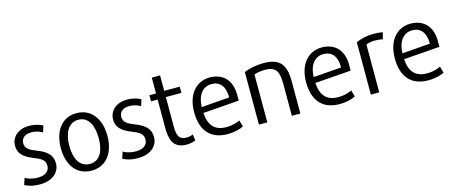

<svg xmlns="http://www.w3.org/2000/svg" viewBox="-44 -1229 4230 1791"><g transform="rotate(-15 2071.5 -333.5)"><path d="M370 -140C370 -52 295 12 179 12C104 12 55 -6 31 -21L52 -85C69 -72 113 -54 175 -54C241 -54 287 -84 287 -138C287 -193 254 -213 176 -244C86 -280 43 -323 43 -395C43 -478 110 -542 215 -542C277 -542 323 -525 348 -510C344 -496 332 -463 328 -449C310 -460 275 -478 219 -478C160 -478 123 -448 123 -399C123 -347 163 -325 229 -299C323 -263 370 -219 370 -140Z M900 -263C900 -101 818 13 675 13C531 13 450 -101 450 -263C450 -426 531 -542 674 -542C818 -542 900 -426 900 -263ZM816 -263C816 -378 777 -478 675 -478C573 -478 532 -378 532 -263C532 -147 573 -52 675 -52C777 -52 816 -147 816 -263Z M1317 -140C1317 -52 1242 12 1126 12C1051 12 1002 -6 978 -21L999 -85C1016 -72 1060 -54 1122 -54C1188 -54 1234 -84 1234 -138C1234 -193 1201 -213 1123 -244C1033 -280 990 -323 990 -395C990 -478 1057 -542 1162 -542C1224 -542 1270 -525 1295 -510C1291 -496 1279 -463 1275 -449C1257 -460 1222 -478 1166 -478C1107 -478 1070 -448 1070 -399C1070 -347 1110 -325 1176 -299C1270 -263 1317 -219 1317 -140Z M1681 -10C1664 -2 1632 8 1594 8C1457 8 1440 -96 1440 -195V-468H1376V-527H1440V-680H1520V-531H1670V-471H1520V-196C1520 -98 1535 -56 1613 -56C1635 -56 1655 -61 1672 -70Z M2168 -263 1820 -237C1827 -116 1883 -54 1992 -54C2056 -54 2100 -70 2125 -83L2143 -21C2116 -5 2058 12 1987 12C1826 12 1738 -88 1738 -265C1738 -449 1840 -542 1961 -542C2090 -542 2168 -459 2168 -321ZM2090 -315C2089 -426 2041 -478 1961 -478C1879 -478 1822 -411 1819 -294Z M2692 2H2610V-286C2610 -392 2606 -477 2482 -477C2428 -477 2395 -469 2373 -461V2H2292V-505C2335 -525 2400 -541 2490 -541C2679 -541 2692 -413 2692 -300Z M3249 -263 2901 -237C2908 -116 2964 -54 3073 -54C3137 -54 3181 -70 3206 -83L3224 -21C3197 -5 3139 12 3068 12C2907 12 2819 -88 2819 -265C2819 -449 2921 -542 3042 -542C3171 -542 3249 -459 3249 -321ZM3171 -315C3170 -426 3122 -478 3042 -478C2960 -478 2903 -411 2900 -294Z M3631 -532 3614 -467C3589 -474 3566 -476 3532 -476C3495 -475 3467 -466 3454 -459V2H3373V-504C3410 -521 3466 -539 3541 -539C3572 -539 3605 -537 3631 -532Z M4106 -263 3758 -237C3765 -116 3821 -54 3930 -54C3994 -54 4038 -70 4063 -83L4081 -21C4054 -5 3996 12 3925 12C3764 12 3676 -88 3676 -265C3676 -449 3778 -542 3899 -542C4028 -542 4106 -459 4106 -321ZM4028 -315C4027 -426 3979 -478 3899 -478C3817 -478 3760 -411 3757 -294Z"/></g></svg>

Font: Repo Regular
Style: Regular
Weight: 400
Designer: Stefan Peev
Foundry: Context Ltd
Version: Version 1.502